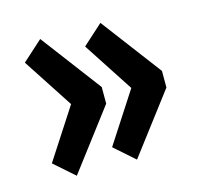

<svg xmlns="http://www.w3.org/2000/svg" viewBox="-74 -573 632 606"><g transform="rotate(-15 242.0 -269.5)"><path d="M106 -45.9 40 -104 147 -269 40 -433.1 106 -492.7 254.4 -295.9V-241.7ZM302.7 -45.9 236.8 -104 343.8 -269 236.8 -433.1 302.7 -492.7 451.2 -295.9V-241.7Z"/></g></svg>

Font: Reddit Sans Condensed ExtraBold
Style: Regular
Weight: 800
Designer: Stephen Hutchings
Foundry: Reddit
Version: Version 1.014